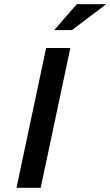

<svg xmlns="http://www.w3.org/2000/svg" viewBox="-20 -900 529 920"><path d="M201 -670 59 0H175L317 -670ZM240 -756H325L489 -880H348Z"/></svg>

Font: LT Wave Medium
Style: Italic
Weight: 500
Designer: Daniel Lyons
Version: Version 2.5 (Glyphs App)